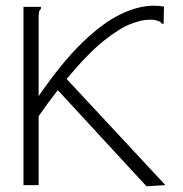

<svg xmlns="http://www.w3.org/2000/svg" viewBox="-20 -647 640 671"><path d="M62 -623H123V-616Q118 -612 116.5 -605Q115 -598 115 -581V-311Q196 -429 268 -498.5Q340 -568 402 -597.5Q464 -627 516 -627Q536 -627 553 -624L552 -574V-564H546Q542 -570 535.5 -573Q529 -576 514 -578Q510 -578 500 -578Q475 -578 436 -563Q397 -548 341.5 -503.5Q286 -459 213 -371L558 0L492 4L182 -332Q149 -290 115 -241V0H62Z"/></svg>

Font: Inconsolata Expanded Light
Style: Regular
Weight: 300
Width: 7
Monospace: yes
Designer: Raph Levien, Cyreal, Brenton Simpson
Foundry: Raph Levien, Cyreal, Google
Version: Version 3.001; ttfautohint (v1.8.2.53-6de2)